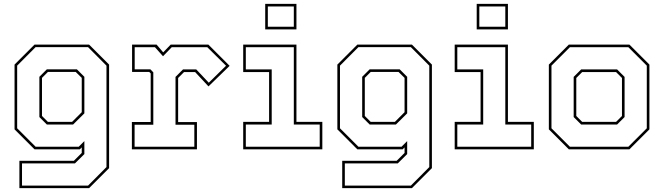

<svg xmlns="http://www.w3.org/2000/svg" viewBox="-20 -770 3424 990"><path d="M80 200V59H361L401.5 18.5V-10L391.5 0H158L55 -103V-437L158 -540H439.5L542.5 -437V97L439.5 200ZM93.5 187H434L529 91.5V-431.5L434 -527H163.5L68.5 -431.5V-108.5L163.5 -13.5H386L415 -42.5V24.5L366.5 72.5H93.5ZM221.5 -128 183 -166.5V-374L221.5 -412.5H376.5L415 -374V-185.5L357 -128ZM227 -141.5H351.5L401.5 -191.5V-368.5L370.5 -399H227L196.5 -368.5V-172Z M660 0V-141H757V-391.5L749.5 -399H661V-540H787.5L821.5 -500L860 -540H1054.5L1164 -430.5L1055 -324.5L986 -398.5H929L898.5 -368V-140.5H995.5V0ZM674 -13.5H982V-127H885V-373.5L923.5 -412H992L1056.5 -343.5L1145.5 -431L1049 -526.5H865.5L820.5 -480L779 -526.5H674.5V-412.5H755.5L770.5 -397V-127H674Z M1347.5 -618.5V-750H1508.5V-618.5ZM1361 -632H1495V-736.5H1361ZM1234 0V-141.5H1367.5V-398.5H1234V-540H1508.5V-141.5H1642V0ZM1247.5 -13.5H1628.5V-128H1495V-526.5H1247.5V-412H1381V-128H1247.5Z M1744.5 200V59H2025.5L2066 18.5V-10L2056 0H1822.5L1719.5 -103V-437L1822.5 -540H2104L2207 -437V97L2104 200ZM1758 187H2098.5L2193.5 91.5V-431.5L2098.5 -527H1828L1733 -431.5V-108.5L1828 -13.5H2050.5L2079.5 -42.5V24.5L2031 72.5H1758ZM1886 -128 1847.5 -166.5V-374L1886 -412.5H2041L2079.5 -374V-185.5L2021.5 -128ZM1891.5 -141.5H2016L2066 -191.5V-368.5L2035 -399H1891.5L1861 -368.5V-172Z M2438 -618.5V-750H2599V-618.5ZM2451.5 -632H2585.5V-736.5H2451.5ZM2324.5 0V-141.5H2458V-398.5H2324.5V-540H2599V-141.5H2732.5V0ZM2338 -13.5H2719V-128H2585.5V-526.5H2338V-412H2471.5V-128H2338Z M2913 0 2810 -103V-437L2913 -540H3225.5L3328.5 -437V-103L3225.5 0ZM2918.5 -13.5H3220L3315 -108.5V-431.5L3220 -526.5H2918.5L2823.5 -431.5V-108.5ZM2976.5 -128 2938 -166.5V-373.5L2976.5 -412H3162L3200.5 -373.5V-166.5L3162 -128ZM2982 -141.5H3156.5L3187 -172V-368L3156.5 -398.5H2982L2951.5 -368V-172Z"/></svg>

Font: Tourney Thin Thin
Style: Regular
Weight: 250
Version: Version 1.015